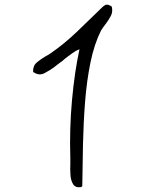

<svg xmlns="http://www.w3.org/2000/svg" viewBox="-20 -757 640 819"><path d="M327 41Q302 45 292 29Q282 13 280.5 -11.5Q279 -36 280 -58Q280 -59 280 -59V-82Q276 -207 287 -328.5Q298 -450 319 -547Q303 -541 289 -530.5Q275 -520 260 -509Q246 -496 231 -486Q224 -481 214 -473Q213 -472 212 -471Q193 -457 170 -445Q147 -433 123 -449L121 -453Q121 -478 138.5 -492Q156 -506 173 -516Q178 -519 183 -521.5Q188 -524 192 -527Q251 -567 307 -620.5Q363 -674 412 -722Q413 -723 416 -726Q422 -732 430 -736Q438 -740 454 -731L457 -728Q462 -706 452.5 -688.5Q443 -671 431 -655L430 -654Q425 -647 420 -640.5Q415 -634 411 -627Q382 -569 366 -491Q350 -413 343 -323.5Q336 -234 334 -142Q332 -50 331 36Z"/></svg>

Font: Yuji Hentaigana Akari
Style: Regular
Weight: 400
Designer: Kataoka Yuji
Foundry: Kinuta Font Factory
Version: Version 3.002